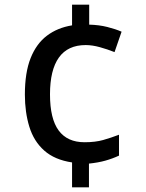

<svg xmlns="http://www.w3.org/2000/svg" viewBox="-20 -787 622 818"><path d="M287 11V-95Q213 -106 168.5 -145.5Q124 -185 105 -247Q86 -309 86 -384Q86 -478 110.5 -539.5Q135 -601 180 -635Q225 -669 287 -679V-767H360V-682Q402 -681 437.5 -672Q473 -663 498 -652L468 -565Q438 -577 405.5 -586Q373 -595 345 -595Q269 -595 231 -542Q193 -489 193 -385Q193 -281 230 -231Q267 -181 340 -181Q386 -181 419.5 -190.5Q453 -200 487 -213V-124Q459 -111 428.5 -102.5Q398 -94 359 -90V11Z"/></svg>

Font: Menbere
Style: Regular
Weight: 400
Designer: Aleme Tadesse
Foundry: Sorkin Type Co
Version: Version 1.000